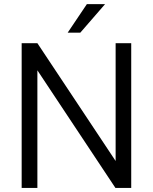

<svg xmlns="http://www.w3.org/2000/svg" viewBox="-20 -923 752 943"><path d="M624.5 -710.9V0H546.9L163.6 -577.6V0H86.4V-710.9H163.6L547.9 -132.3V-710.9ZM312.5 -762.7 406.7 -902.8H496.1L374.5 -762.7Z"/></svg>

Font: Vazirmatn FD Light
Style: Regular
Weight: 300
Designer: Saber Rastikerdar
Foundry: Saber Rastikerdar
Version: Version 33.003